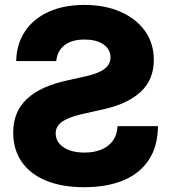

<svg xmlns="http://www.w3.org/2000/svg" viewBox="-20 -758 703 788"><path d="M325.7 10.3Q234.4 10.3 169.2 -16.6Q104 -43.5 69.1 -93.8Q34.2 -144 34.2 -214.4Q34.2 -257.3 48.6 -292Q63 -326.7 91.6 -353Q120.1 -379.4 162.1 -398.2Q204.1 -417 259.3 -428.7L322.8 -442.9Q358.4 -450.2 383.1 -460.7Q407.7 -471.2 420.7 -486.3Q433.6 -501.5 433.6 -522.9Q433.6 -543.9 420.9 -560.5Q408.2 -577.1 384.5 -586.4Q360.8 -595.7 326.7 -595.7Q274.4 -595.7 244.6 -572.3Q214.8 -548.8 210.9 -507.3H46.4Q47.9 -577.1 82.3 -628.9Q116.7 -680.7 179 -709.2Q241.2 -737.8 326.7 -737.8Q410.2 -737.8 474.4 -709.7Q538.6 -681.6 575 -630.9Q611.3 -580.1 611.3 -512.2Q611.3 -431.2 557.4 -381.1Q503.4 -331.1 404.8 -309.6L328.6 -292.5Q287.6 -283.7 261 -272.5Q234.4 -261.2 221.4 -246.3Q208.5 -231.4 208.5 -210.4Q208.5 -187 222.9 -169.4Q237.3 -151.9 263.9 -141.8Q290.5 -131.8 326.7 -131.8Q366.7 -131.8 396.5 -144.3Q426.3 -156.7 443.6 -180.9Q460.9 -205.1 462.4 -240.2H628.4Q627.4 -157.2 590.6 -101.6Q553.7 -45.9 486.3 -17.8Q418.9 10.3 325.7 10.3Z"/></svg>

Font: Inter 20pt ExtraBold
Style: Regular
Weight: 800
Version: Version 4.001;git-66647c0bb